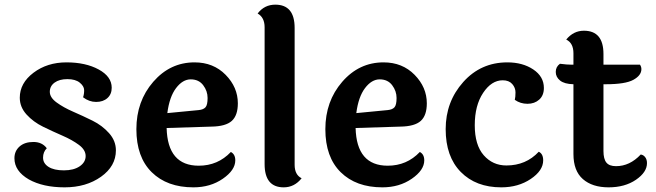

<svg xmlns="http://www.w3.org/2000/svg" viewBox="-20 -795 2817 825"><path d="M460 -418Q460 -390 441.5 -373.5Q423 -357 393 -357Q363 -357 337 -377Q342 -392 341.5 -408.5Q341 -425 322.5 -440Q304 -455 269.5 -455Q235 -455 214.5 -440Q194 -425 194 -400.5Q194 -376 223.5 -354.5Q253 -333 294.5 -315Q336 -297 377.5 -276.5Q419 -256 448.5 -223Q478 -190 478 -149Q478 -81 414 -35.5Q350 10 257.5 10Q165 10 104 -24Q42 -60 42 -115Q42 -146 64 -165.5Q86 -185 123.5 -185Q161 -185 181 -158Q165 -142 165 -117.5Q165 -93 188.5 -78Q212 -63 254.5 -63Q297 -63 322.5 -80.5Q348 -98 348 -124.5Q348 -151 319 -172.5Q290 -194 248.5 -212Q207 -230 165 -250.5Q123 -271 94 -303Q65 -335 65 -375Q65 -438 124 -482.5Q183 -527 265.5 -527Q348 -527 404 -496.5Q460 -466 460 -418Z M699 -309 834 -322Q854 -324 863 -334Q872 -344 872 -374Q872 -404 853 -429Q834 -454 799.5 -454Q765 -454 736.5 -416.5Q708 -379 699 -309ZM834 -83Q916 -83 972 -142Q991 -132 991 -106Q991 -64 937.5 -27Q884 10 811 10Q698 10 632 -55Q566 -120 566 -240Q566 -360 638.5 -443.5Q711 -527 816 -527Q897 -527 949.5 -473.5Q1002 -420 1002 -351Q1002 -299 976 -275.5Q950 -252 889 -251L696 -245Q700 -83 834 -83Z M1246 -675V-87Q1246 -44 1276 -29Q1245 10 1199 10Q1117 10 1117 -90V-678Q1117 -720 1087 -737Q1116 -775 1163 -775Q1246 -775 1246 -675Z M1511 -309 1646 -322Q1666 -324 1675 -334Q1684 -344 1684 -374Q1684 -404 1665 -429Q1646 -454 1611.5 -454Q1577 -454 1548.5 -416.5Q1520 -379 1511 -309ZM1646 -83Q1728 -83 1784 -142Q1803 -132 1803 -106Q1803 -64 1749.5 -27Q1696 10 1623 10Q1510 10 1444 -55Q1378 -120 1378 -240Q1378 -360 1450.5 -443.5Q1523 -527 1628 -527Q1709 -527 1761.5 -473.5Q1814 -420 1814 -351Q1814 -299 1788 -275.5Q1762 -252 1701 -251L1508 -245Q1512 -83 1646 -83Z M2317 -417Q2317 -385 2297 -367Q2277 -349 2246.5 -349Q2216 -349 2192 -366Q2195 -378 2195 -398Q2195 -418 2181 -434Q2167 -450 2140 -450Q2092 -450 2056 -396Q2020 -342 2020 -257Q2020 -172 2058.5 -128Q2097 -84 2156 -84Q2240 -84 2295 -143Q2314 -134 2314 -106Q2314 -62 2260.5 -26Q2207 10 2134 10Q2025 10 1960 -56Q1895 -122 1895 -240Q1895 -358 1970.5 -442.5Q2046 -527 2160 -527Q2226 -527 2271.5 -496.5Q2317 -466 2317 -417Z M2573 -433V-146Q2573 -112 2585.5 -96.5Q2598 -81 2627 -81Q2686 -81 2733 -131Q2744 -130 2752 -120Q2760 -110 2760 -94Q2760 -55 2712.5 -22.5Q2665 10 2595 10Q2525 10 2484.5 -25.5Q2444 -61 2444 -133V-433Q2405 -434 2386.5 -449Q2368 -464 2368 -486Q2368 -508 2386 -521Q2416 -517 2438 -517H2444V-566Q2444 -610 2413 -625Q2444 -663 2489 -663Q2573 -663 2573 -563V-517H2730Q2736 -508 2736 -498Q2736 -471 2701.5 -452Q2667 -433 2583 -433Z"/></svg>

Font: Laila SemiBold
Style: Regular
Weight: 600
Designer: Hitesh Malaviya
Foundry: Indian Type Foundry
Version: Version 1.302;PS 1.0;hotconv 1.0.78;makeotf.lib2.5.61930; tt